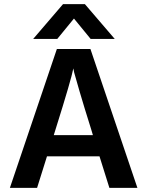

<svg xmlns="http://www.w3.org/2000/svg" viewBox="-20 -912 714 932"><path d="M339 -822 258 -723H141L286 -892H392L537 -723H420ZM241 -256H431L422 -286Q388 -394 366.5 -467.5Q345 -541 340 -560L336 -580Q327 -530 250 -285ZM511 0 463 -153H208L160 0H28L256 -674H419L647 0Z"/></svg>

Font: Hind SemiBold
Style: Regular
Weight: 600
Designer: Manushi Parikh, Satya Rajpurohit
Foundry: Indian Type Foundry
Version: Version 2.001;PS 1.0;hotconv 1.0.79;makeotf.lib2.5.61930; tt